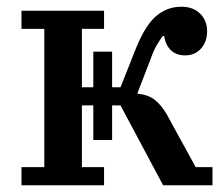

<svg xmlns="http://www.w3.org/2000/svg" viewBox="-20 -552 668 572"><path d="M44 -54H112V-466H44V-520H290V-466H224V-292H258V-398H314V-292H339L383 -403Q412 -476 445 -504Q478 -532 520 -532Q555 -532 576 -511.5Q597 -491 597 -459Q597 -427 578.5 -407Q560 -387 532 -387Q505 -387 489 -402.5Q473 -418 469 -445H465Q456 -433 446.5 -416.5Q437 -400 429 -377L389 -273Q421 -270 440.5 -255Q460 -240 477 -211L563 -54H613V0H466L339 -238H314V-135H258V-238H224V-54H290V0H44Z"/></svg>

Font: IBM Plex Serif Medm
Style: Regular
Weight: 500
Designer: Mike Abbink, Paul van der Laan, Pieter van Rosmalen
Foundry: Bold Monday
Version: Version 3.001